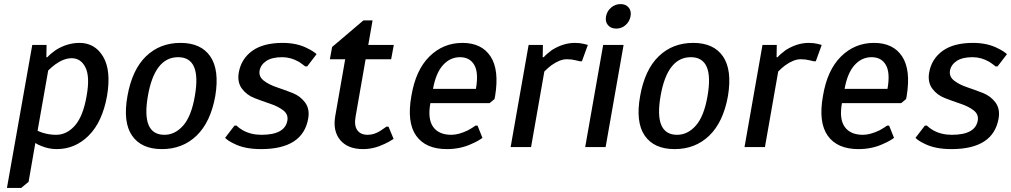

<svg xmlns="http://www.w3.org/2000/svg" viewBox="-20 -720 4950 940"><path d="M14 200 138 -500H208L207 -440H212Q226 -456 253 -475Q309 -510 369 -510Q445 -510 485 -442.5Q525 -375 504 -250Q481 -123 414.5 -56.5Q348 10 258 10Q219 10 183 -5Q166 -11 153 -20L120 170L84 200ZM255 -60Q307 -60 347 -105.5Q387 -151 404 -250Q421 -344 398.5 -389.5Q376 -435 331 -435Q293 -435 251 -405Q231 -390 216 -375L164 -80Q171 -76 189 -70Q221 -60 255 -60Z M604 -250Q627 -379 695 -444.5Q763 -510 864 -510Q964 -510 1009.5 -444Q1055 -378 1034 -250Q1011 -122 942.5 -56Q874 10 773 10Q672 10 626.5 -56Q581 -122 604 -250ZM785 -60Q837 -60 877 -105.5Q917 -151 934 -250Q967 -440 852 -440Q737 -440 704 -250Q671 -60 785 -60Z M1258 10Q1177 10 1125 -17Q1097 -30 1082 -45L1128 -105H1138Q1150 -93 1169 -82Q1209 -60 1260 -60Q1375 -60 1387 -130Q1392 -160 1367 -179.5Q1342 -199 1303 -212Q1264 -225 1225.5 -240Q1187 -255 1164 -286.5Q1141 -318 1149 -365Q1161 -432 1215 -471Q1269 -510 1364 -510Q1436 -510 1488 -482Q1513 -470 1530 -455L1484 -395H1474Q1462 -405 1444 -417Q1404 -440 1362 -440Q1312 -440 1284.5 -422Q1257 -404 1251 -375Q1246 -345 1271 -325.5Q1296 -306 1334.5 -293Q1373 -280 1411.5 -265Q1450 -250 1473.5 -218.5Q1497 -187 1489 -140Q1463 10 1258 10Z M1758 10Q1683 10 1646 -34Q1609 -78 1621 -150L1670 -430H1595L1606 -490L1759 -620H1804L1783 -500H1908L1895 -430H1770L1721 -150Q1713 -106 1729 -83Q1745 -60 1780 -60Q1812 -60 1843 -80Q1857 -89 1872 -100H1882L1907 -40Q1881 -23 1862 -15Q1810 10 1758 10Z M2168 10Q2064 10 2017.5 -55.5Q1971 -121 1994 -250Q2015 -377 2082.5 -443.5Q2150 -510 2244 -510Q2338 -510 2381.5 -444Q2425 -378 2404 -250L2401 -235L2377 -215H2087Q2073 -138 2100.5 -99Q2128 -60 2190 -60Q2225 -60 2271 -82Q2293 -94 2308 -105H2318L2342 -45Q2322 -30 2292 -17Q2236 10 2168 10ZM2100 -285H2310Q2324 -364 2302 -402Q2280 -440 2232 -440Q2184 -440 2149 -401.5Q2114 -363 2100 -285Z M2480 0 2568 -500H2638L2637 -440H2642Q2655 -455 2682 -475Q2738 -510 2794 -510Q2819 -510 2839 -505L2858 -500L2829 -420H2819Q2812 -421 2798 -425Q2778 -430 2755 -430Q2721 -430 2679 -400Q2663 -388 2645 -370L2580 0Z M3042.5 -597Q3023 -580 2997 -580Q2971 -580 2956.5 -597Q2942 -614 2947 -640Q2952 -666 2972 -683Q2992 -700 3018 -700Q3044 -700 3058 -683Q3072 -666 3067 -640Q3062 -614 3042.5 -597ZM2845 0 2933 -500H3033L2945 0Z M3114 -250Q3137 -379 3205 -444.5Q3273 -510 3374 -510Q3474 -510 3519.5 -444Q3565 -378 3544 -250Q3521 -122 3452.5 -56Q3384 10 3283 10Q3182 10 3136.5 -56Q3091 -122 3114 -250ZM3295 -60Q3347 -60 3387 -105.5Q3427 -151 3444 -250Q3477 -440 3362 -440Q3247 -440 3214 -250Q3181 -60 3295 -60Z M3625 0 3713 -500H3783L3782 -440H3787Q3800 -455 3827 -475Q3883 -510 3939 -510Q3964 -510 3984 -505L4003 -500L3974 -420H3964Q3957 -421 3943 -425Q3923 -430 3900 -430Q3866 -430 3824 -400Q3808 -388 3790 -370L3725 0Z M4183 10Q4079 10 4032.5 -55.5Q3986 -121 4009 -250Q4030 -377 4097.5 -443.5Q4165 -510 4259 -510Q4353 -510 4396.5 -444Q4440 -378 4419 -250L4416 -235L4392 -215H4102Q4088 -138 4115.5 -99Q4143 -60 4205 -60Q4240 -60 4286 -82Q4308 -94 4323 -105H4333L4357 -45Q4337 -30 4307 -17Q4251 10 4183 10ZM4115 -285H4325Q4339 -364 4317 -402Q4295 -440 4247 -440Q4199 -440 4164 -401.5Q4129 -363 4115 -285Z M4638 10Q4557 10 4505 -17Q4477 -30 4462 -45L4508 -105H4518Q4530 -93 4549 -82Q4589 -60 4640 -60Q4755 -60 4767 -130Q4772 -160 4747 -179.5Q4722 -199 4683 -212Q4644 -225 4605.5 -240Q4567 -255 4544 -286.5Q4521 -318 4529 -365Q4541 -432 4595 -471Q4649 -510 4744 -510Q4816 -510 4868 -482Q4893 -470 4910 -455L4864 -395H4854Q4842 -405 4824 -417Q4784 -440 4742 -440Q4692 -440 4664.5 -422Q4637 -404 4631 -375Q4626 -345 4651 -325.5Q4676 -306 4714.5 -293Q4753 -280 4791.5 -265Q4830 -250 4853.5 -218.5Q4877 -187 4869 -140Q4843 10 4638 10Z"/></svg>

Font: Scada
Style: Italic
Weight: 400
Italic angle: -10°
Designer: Jovanny Lemonad
Foundry: Jovanny Lemonad
Version: Version 4.100;PS 004.100;hotconv 1.0.88;makeotf.lib2.5.64775